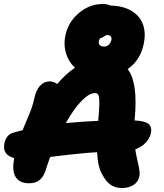

<svg xmlns="http://www.w3.org/2000/svg" viewBox="-29 -943 829 969"><path d="M586.9 5.9Q553.7 5.9 530 -10Q506.3 -25.9 486.8 -63Q464.4 -101.1 460.9 -174.8Q388.2 -171.4 224.1 -150.9Q206.1 -100.1 201.2 -83Q190.4 -49.8 170.2 -33.9Q149.9 -18.1 117.2 -18.1Q69.3 -18.1 49.8 -50Q30.3 -82 43 -145Q-19 -161.6 -6.8 -220.2Q2.4 -265.1 43 -274.9Q79.6 -285.2 85 -286.1Q91.8 -303.7 106.4 -337.4Q121.1 -371.1 129.9 -395.5Q138.7 -419.9 144 -445.8Q152.3 -487.3 172.6 -509.8Q192.9 -532.2 222.2 -532.2Q241.2 -532.2 259.8 -519Q300.8 -568.4 349.1 -601.1Q317.4 -630.9 304.2 -673.6Q291 -716.3 300.8 -763.2Q314.5 -830.6 368.4 -876.7Q422.4 -922.9 491.2 -922.9Q512.2 -922.9 527.8 -915Q593.3 -913.6 635.7 -887.5Q678.2 -861.3 692.9 -818.8Q707.5 -776.4 696.8 -723.1Q680.2 -639.6 615.2 -594.2Q668 -527.8 650.9 -341.8Q650.9 -340.8 650.4 -338.4Q649.9 -335.9 649.9 -335Q701.2 -333 720 -317.9Q738.8 -302.7 732.9 -272Q727.5 -245.6 707 -223.6Q686.5 -201.7 653.8 -189Q656.7 -168.9 661.9 -145.3Q667 -121.6 669.9 -109.6Q672.9 -97.7 675 -79.3Q677.2 -61 673.8 -51.8Q668.9 -25.4 645.3 -9.8Q621.6 5.9 586.9 5.9ZM470.2 -735.8Q467.3 -723.1 474.6 -715.6Q481.9 -708 497.1 -708Q509.8 -708 520 -717.5Q530.3 -727.1 533.2 -741.2Q535.6 -752.4 530 -759.3Q524.4 -766.1 512.2 -766.1Q505.9 -766.1 494.6 -758.1Q483.4 -750 476.1 -750Q472.2 -743.2 470.2 -735.8ZM449.2 -473.1Q420.9 -473.1 382.1 -433.3Q343.3 -393.6 303.2 -321.8Q397.5 -330.6 466.8 -333Q466.8 -335 467.3 -339.8Q467.8 -344.7 467.8 -347.2Q471.2 -382.8 471.9 -407Q472.7 -431.2 471.7 -444.3Q470.7 -457.5 466.8 -464.1Q462.9 -470.7 459.5 -471.9Q456.1 -473.1 449.2 -473.1Z"/></svg>

Font: Shantell Sans Irregular
Style: Italic
Weight: 800
Italic angle: -11.31°
Designer: Stephen Nixon, Anya Danilova, Shantell Martin
Foundry: Arrow Type
Version: Version 1.006;[9816181b4]